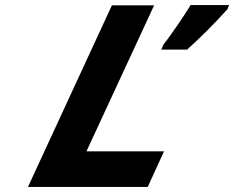

<svg xmlns="http://www.w3.org/2000/svg" viewBox="-20 -735 921 755"><path d="M561 0 625 -140H320L586 -714H420L90 0ZM624 -562 614 -540H717L719 -543C767 -586 818 -637 870 -694L873 -696L881 -715H729L726 -709C705 -675 649 -592 625 -563Z"/></svg>

Font: Passageway
Style: BdSuIt
Weight: 700
Foundry: Ascender Corporation
Version: Version 1.11